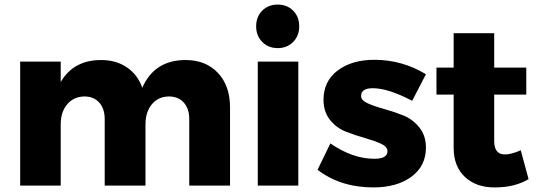

<svg xmlns="http://www.w3.org/2000/svg" viewBox="-20 -810 2344 838"><path d="M790 -548Q878 -548 931 -492Q984 -436 984 -341V0H806V-290Q806 -336 782 -362.5Q758 -389 717 -389Q670 -388 642.5 -354.5Q615 -321 615 -267V0H437V-290Q437 -336 413 -362.5Q389 -389 348 -389Q301 -388 273 -354.5Q245 -321 245 -267V0H68V-541H245V-452Q301 -548 421 -548Q487 -548 534 -516Q581 -484 601 -427Q654 -548 790 -548Z M1286 -695Q1286 -654 1259.5 -627Q1233 -600 1192 -600Q1151 -600 1124.5 -627Q1098 -654 1098 -695Q1098 -737 1124.5 -763.5Q1151 -790 1192 -790Q1233 -790 1259.5 -763.5Q1286 -737 1286 -695ZM1105 -541H1282V0H1105Z M1779 -370Q1674 -425 1607 -425Q1556 -425 1556 -391Q1556 -372 1585 -359Q1614 -346 1656 -334.5Q1698 -323 1739.5 -306.5Q1781 -290 1810 -254Q1839 -218 1839 -166Q1839 -85 1775.5 -38.5Q1712 8 1610 8Q1466 8 1366 -69L1422 -184Q1519 -117 1614 -117Q1671 -117 1671 -150Q1671 -170 1642.5 -183Q1614 -196 1573 -207.5Q1532 -219 1490.5 -235Q1449 -251 1420.5 -286.5Q1392 -322 1392 -374Q1392 -456 1454 -502.5Q1516 -549 1614 -549Q1735 -549 1839 -486Z M2253 -154 2287 -28Q2226 8 2141 8Q2060 9 2010 -37Q1960 -83 1960 -165V-397H1885V-515H1960V-665H2137V-515H2277V-397H2137V-193Q2137 -164 2149.5 -149.5Q2162 -135 2186 -136Q2210 -136 2253 -154Z"/></svg>

Font: Montserrat arm
Style: Bold
Weight: 700
Designer: Julieta Ulanovsky
Foundry: Julieta Ulanovsky
Version: Version 6.000;PS 006.000;hotconv 1.0.88;makeotf.lib2.5.64775